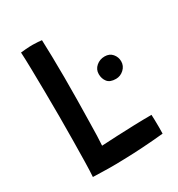

<svg xmlns="http://www.w3.org/2000/svg" viewBox="-156 -753 793 853"><g transform="rotate(-30 240.0 -326.5)"><path d="M74.5 -6.5Q76.5 -34 77.5 -82Q78.5 -130 79.2 -189.8Q80 -249.5 80 -313.5Q80 -378 79.2 -440.5Q78.5 -503 77.5 -556.2Q76.5 -609.5 74.5 -645Q83 -646 100.8 -647.5Q118.5 -649 136.5 -649Q148.5 -649 162.8 -648Q177 -647 182.5 -646Q184 -610.5 185 -560.8Q186 -511 186.2 -453.8Q186.5 -396.5 185.5 -337.5Q184.5 -278.5 183.5 -224Q183 -186.5 182 -155.8Q181 -125 179.5 -106.5Q214 -108.5 257.8 -110.5Q301.5 -112.5 348 -114Q394.5 -115.5 438 -115.5Q438.5 -106 439 -88.5Q439.5 -71 439.5 -52Q439.5 -33 439 -18.5Q383 -13 331.8 -9.8Q280.5 -6.5 234.5 -5.5Q192 -4 152.2 -4.5Q112.5 -5 74.5 -6.5ZM382 -332.5Q351.5 -332.5 338.5 -349Q325.5 -365.5 325.5 -389Q325.5 -413 343.8 -428.8Q362 -444.5 387 -444.5Q412 -444.5 426.2 -427.8Q440.5 -411 440.5 -389Q440.5 -365.5 422.8 -349Q405 -332.5 382 -332.5Z"/></g></svg>

Font: Grandstander Thin
Style: Regular
Weight: 400
Version: Version 1.200